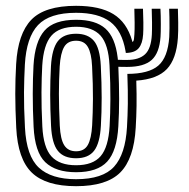

<svg xmlns="http://www.w3.org/2000/svg" viewBox="-20 -630 648 660"><path d="M241.5 10Q137.8 10 89.5 -36.5Q41.2 -83 35.8 -190.8Q32.5 -257 32.5 -307.5Q32.5 -358 35.5 -410Q41.5 -514 87.6 -562Q133.8 -610 241.5 -610Q323.2 -610 369.6 -581.6Q416 -553.2 434.2 -489.8Q434.5 -489.2 434.9 -487.9Q435.2 -486.5 435.5 -485.2Q439.8 -488.8 440.6 -496.6Q441.5 -504.5 442 -512.2Q443 -526.8 442.8 -552.4Q442.5 -578 441.8 -600H471.5Q472.5 -580.2 472.8 -552.6Q473 -525 472 -511.5Q470 -480 456.6 -464.2Q443.2 -448.5 412.5 -448Q412.2 -450 411.5 -454.5Q399.5 -524.2 358.9 -555.1Q318.2 -586 241.5 -586Q150.5 -586 110.6 -543.8Q70.8 -501.5 65.5 -408.2Q63 -362.5 62.5 -312.9Q62 -263.2 65.8 -191.2Q70.8 -93.5 113.5 -53.8Q156.2 -14 241.5 -14Q333.2 -14 372.2 -57.1Q411.2 -100.2 416.5 -192.8Q418.8 -232.8 419.4 -273.2Q420 -313.8 417.8 -376Q491.5 -376.2 524.2 -404.5Q557 -432.8 561.8 -502.8Q562.5 -514.5 562.6 -533.5Q562.8 -552.5 562.4 -571Q562 -589.5 561.5 -600H591.5Q592.2 -583.2 592.6 -552.6Q593 -522 591.5 -499.8Q586.5 -427.2 553.5 -392.5Q520.5 -357.8 448.5 -352.8Q450 -303.8 449.4 -266.5Q448.8 -229.2 446.5 -191Q440.5 -84.5 393.5 -37.2Q346.5 10 241.5 10ZM241.5 -38Q171.5 -38 135.6 -72.5Q99.8 -107 95.5 -194.2Q92.5 -254.2 92.6 -307.6Q92.8 -361 95.2 -405.2Q100 -487 132.8 -524.5Q165.5 -562 241.5 -562Q308.8 -562 342.5 -531.6Q376.2 -501.2 384.5 -431.8Q384.8 -430.5 384.9 -428.4Q385 -426.2 385.2 -424.5Q391.8 -424.2 399 -424.1Q406.2 -424 417.5 -424Q457.8 -424 478.6 -443.4Q499.5 -462.8 502 -511.2Q502.8 -526.8 502.6 -553Q502.5 -579.2 501.5 -600H531.5Q532.8 -578 532.8 -547.1Q532.8 -516.2 531.8 -503.5Q528 -448 501.5 -424Q475 -400 417.5 -400Q406.5 -400 399.6 -400.1Q392.8 -400.2 386.8 -400.5Q389.5 -338 389.5 -289.8Q389.5 -241.5 386.8 -196Q382 -111 348.5 -74.5Q315 -38 241.5 -38ZM241.5 -62Q299.2 -62 326 -93.2Q352.8 -124.5 356.8 -196.8Q359.2 -238 359.5 -289.4Q359.8 -340.8 356.5 -405Q353 -477.2 325.6 -507.6Q298.2 -538 241.5 -538Q183.2 -538 156.4 -507Q129.5 -476 125.2 -404.2Q123 -364.5 122.6 -312.9Q122.2 -261.2 125.5 -195.5Q129.2 -122.5 157 -92.2Q184.8 -62 241.5 -62ZM241.5 -86Q199.2 -86 178.9 -111.5Q158.5 -137 155.5 -197Q152.5 -256 152.5 -304.4Q152.5 -352.8 155.2 -403Q158.8 -462.5 178.6 -488.2Q198.5 -514 241.5 -514Q282.2 -514 302.9 -489.4Q323.5 -464.8 326.5 -404Q329.5 -343.8 329.5 -293.6Q329.5 -243.5 326.8 -198Q323.5 -138 303.6 -112Q283.8 -86 241.5 -86ZM241.5 -110Q269.8 -110 282 -131.9Q294.2 -153.8 296.8 -199.5Q299.2 -242 299.5 -289.8Q299.8 -337.5 296.5 -402.5Q294.5 -446.5 282.2 -468.2Q270 -490 241.5 -490Q212.8 -490 200.4 -468.5Q188 -447 185.2 -401.5Q182.5 -353.5 182.5 -307.5Q182.5 -261.5 185.5 -198Q187.8 -151.2 200.9 -130.6Q214 -110 241.5 -110Z"/></svg>

Font: Big Shoulders Inline Display Black
Style: Regular
Weight: 900
Designer: Patric King
Foundry: XO Type Co
Version: Version 1.000